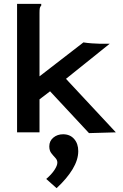

<svg xmlns="http://www.w3.org/2000/svg" viewBox="-20 -690 640 1001"><path d="M241 -214 186 -172V0H69V-670H195V-661Q189 -655 187.5 -647.5Q186 -640 186 -624V-292L415 -469Q432 -466 458.5 -464Q485 -462 500 -462H552L324 -279L584 0L444 4ZM275 291 221 243Q249 219 264 196Q279 173 279 158Q279 144 268.5 133Q258 122 247.5 108.5Q237 95 237 73Q237 45 258 27.5Q279 10 309 10Q345 10 366.5 34.5Q388 59 388 98Q388 143 358.5 192Q329 241 275 291Z"/></svg>

Font: Inconsolata Expanded Bold
Style: Regular
Weight: 700
Width: 7
Monospace: yes
Designer: Raph Levien, Cyreal, Brenton Simpson
Foundry: Raph Levien, Cyreal, Google
Version: Version 3.001; ttfautohint (v1.8.2.53-6de2)